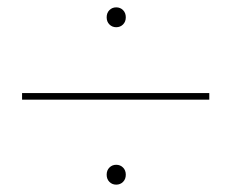

<svg xmlns="http://www.w3.org/2000/svg" viewBox="-20 -642 629 522"><path d="M40 -371V-389H549V-371ZM296 -140Q285 -140 277.5 -147.5Q270 -155 270 -167Q270 -179 277.5 -186.5Q285 -194 296 -194Q307 -194 314.5 -186.5Q322 -179 322 -167Q322 -155 314.5 -147.5Q307 -140 296 -140ZM296 -568Q285 -568 277.5 -575.5Q270 -583 270 -595Q270 -607 277.5 -614.5Q285 -622 296 -622Q307 -622 314.5 -614.5Q322 -607 322 -595Q322 -583 314.5 -575.5Q307 -568 296 -568Z"/></svg>

Font: Poppins Devanagari Thin
Style: Regular
Weight: 100
Designer: Ninad Kale (Devanagari), Jonny Pinhorn (Latin)
Foundry: Indian Type Foundry
Version: 4.005